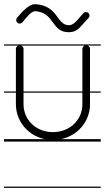

<svg xmlns="http://www.w3.org/2000/svg" viewBox="-22 -678 509 930"><path d="M-2.5 -463V-457H466V-463ZM-2.5 -235V-229H466V-235ZM-2.5 -4V8H466V-4ZM-2.5 226V232H466V226ZM73 -458C63 -458 55 -451 55 -442V-173C55 -78 133 0 234 0C336 0 414 -78 414 -173V-442C414 -451 406 -458 395 -458C385 -458 377 -451 377 -442V-173C377 -97 316 -38 234 -38C153 -38 92 -97 92 -173V-442C92 -446 90 -450 86 -454C82 -457 78 -458 73 -458ZM147.9 -657.8C116.2 -657.8 82 -617.4 60.3 -591.5C54.3 -584.3 55.3 -573.5 62.6 -567.5C69.8 -561.6 80.5 -562.6 86.5 -569.8C102.1 -588.5 128.5 -623.8 147.9 -623.8C148.1 -623.8 149 -623.8 149.3 -623.8C244 -617.5 225.5 -520 313 -522C356.7 -523.1 366.2 -549.2 406.8 -590.8C413.3 -597.5 413.2 -608.2 406.5 -614.8C399.8 -621.3 389 -621.2 382.4 -614.5C358.4 -589.9 339.6 -556.6 313 -556C251.1 -554.7 261.9 -650.4 150.4 -657.8C149.9 -657.8 148.4 -657.8 147.9 -657.8Z"/></svg>

Font: LetsTraceRuled
Style: Medium
Weight: 500
Version: Version 003.000